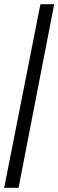

<svg xmlns="http://www.w3.org/2000/svg" viewBox="-20 -780 280 921"><path d="M0 121H69L240 -760H174Z"/></svg>

Font: Noto Serif Hebrew ExtraCondensed Black
Style: Regular
Weight: 900
Width: 2
Designer: Monotype Design Team
Foundry: Monotype Imaging Inc.
Version: Version 2.004